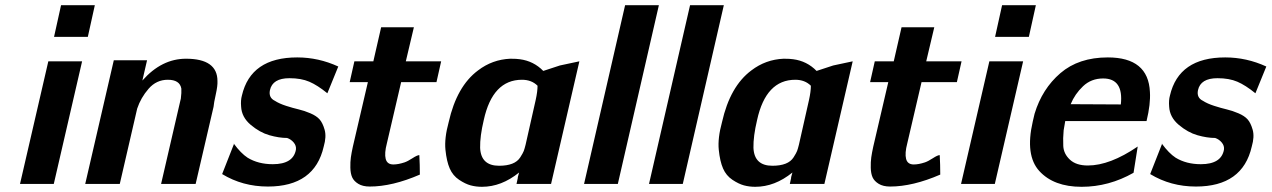

<svg xmlns="http://www.w3.org/2000/svg" viewBox="-20 -708 4894 739"><path d="M57 0 166 -472H296L187 0ZM188 -566 215 -688H345L318 -566Z M308 0 418 -476H546L528 -398Q602 -482 696 -482Q817 -482 817 -396Q818 -378 810.5 -344.5Q803 -311 802 -297L733 0H600L674 -320Q674 -322 675 -324Q676 -326 676 -328Q679 -352 678 -367Q672 -401 626 -401Q582 -401 552 -366.5Q522 -332 508 -290L441 0Z M835 -38 881 -155Q880 -157 880 -155Q907 -118 933 -101Q974 -76 1030 -76Q1109 -76 1119 -132Q1121 -147 1110.5 -159.5Q1100 -172 1085 -177Q1054 -177 1017 -187.5Q980 -198 945 -227.5Q910 -257 908 -298Q906 -322 911 -340Q945 -487 1124 -487Q1206 -487 1282 -452L1240 -349Q1202 -380 1170.5 -393.5Q1139 -407 1094 -407Q1029 -407 1019 -361Q1013 -332 1038 -320Q1055 -309 1081.5 -300.5Q1108 -292 1129.5 -287Q1151 -282 1174.5 -272Q1198 -262 1210 -248.5Q1222 -235 1229.5 -208.5Q1237 -182 1226 -144Q1191 10 1011 10Q914 10 835 -38Z M1326 -392 1344 -472H1417L1447 -603H1573L1542 -472H1678L1660 -392H1524L1469 -156Q1459 -118 1464.5 -96.5Q1470 -75 1494 -75Q1513 -75 1537 -83Q1549 -87 1567.5 -99Q1586 -111 1594 -111Q1595 -99 1595.5 -73.5Q1596 -48 1596 -36Q1490 10 1403 10Q1376 10 1359 -0.5Q1342 -11 1335.5 -25.5Q1329 -40 1328.5 -62.5Q1328 -85 1330.5 -102.5Q1333 -120 1338 -143L1396 -392Z M1707 -238Q1738 -376 1820 -437Q1875 -479 1944 -482Q1969 -482 1981 -480Q2034 -473 2071 -435L2135 -456L2210 -472L2101 0H1968L1973 -23V-26L1978 -44Q1910 11 1835 11Q1812 11 1791.5 5.5Q1771 0 1747 -16Q1723 -32 1711 -59.5Q1699 -87 1694.5 -131.5Q1690 -176 1707 -238ZM1842 -246Q1827 -183 1828 -139Q1831 -70 1901 -70Q1931 -70 1951.5 -78Q1972 -86 1982.5 -102.5Q1993 -119 1996 -127Q1999 -135 2003 -151Q2016 -208 2042 -324Q2049 -356 2049 -378Q2026 -401 1989 -401Q1876 -401 1842 -246Z M2228 0 2386 -688H2516L2358 0Z M2478 0 2636 -688H2766L2608 0Z M2759 -238Q2790 -376 2872 -437Q2927 -479 2996 -482Q3021 -482 3033 -480Q3086 -473 3123 -435L3187 -456L3262 -472L3153 0H3020L3025 -23V-26L3030 -44Q2962 11 2887 11Q2864 11 2843.5 5.5Q2823 0 2799 -16Q2775 -32 2763 -59.5Q2751 -87 2746.5 -131.5Q2742 -176 2759 -238ZM2894 -246Q2879 -183 2880 -139Q2883 -70 2953 -70Q2983 -70 3003.5 -78Q3024 -86 3034.5 -102.5Q3045 -119 3048 -127Q3051 -135 3055 -151Q3068 -208 3094 -324Q3101 -356 3101 -378Q3078 -401 3041 -401Q2928 -401 2894 -246Z M3329 -392 3347 -472H3420L3450 -603H3576L3545 -472H3681L3663 -392H3527L3472 -156Q3462 -118 3467.5 -96.5Q3473 -75 3497 -75Q3516 -75 3540 -83Q3552 -87 3570.5 -99Q3589 -111 3597 -111Q3598 -99 3598.5 -73.5Q3599 -48 3599 -36Q3493 10 3406 10Q3379 10 3362 -0.5Q3345 -11 3338.5 -25.5Q3332 -40 3331.5 -62.5Q3331 -85 3333.5 -102.5Q3336 -120 3341 -143L3399 -392Z M3679 0 3788 -472H3918L3809 0ZM3810 -566 3837 -688H3967L3940 -566Z M3955 -240Q3960 -262 3962 -270Q3991 -366 4061.5 -426.5Q4132 -487 4244 -487Q4400 -487 4406 -354Q4409 -308 4393 -242H4080Q4080 -240 4077.5 -227Q4075 -214 4074 -207Q4071 -176 4072.5 -146Q4074 -116 4098 -93.5Q4122 -71 4167 -71Q4252 -71 4359 -144L4343 -43Q4248 11 4143 11Q4036 11 3980.5 -49.5Q3925 -110 3955 -240ZM4101 -307 4294 -306Q4305 -406 4226 -406Q4180 -406 4148.5 -376Q4117 -346 4101 -307Z M4407 -38 4453 -155Q4452 -157 4452 -155Q4479 -118 4505 -101Q4546 -76 4602 -76Q4681 -76 4691 -132Q4693 -147 4682.5 -159.5Q4672 -172 4657 -177Q4626 -177 4589 -187.5Q4552 -198 4517 -227.5Q4482 -257 4480 -298Q4478 -322 4483 -340Q4517 -487 4696 -487Q4778 -487 4854 -452L4812 -349Q4774 -380 4742.5 -393.5Q4711 -407 4666 -407Q4601 -407 4591 -361Q4585 -332 4610 -320Q4627 -309 4653.5 -300.5Q4680 -292 4701.5 -287Q4723 -282 4746.5 -272Q4770 -262 4782 -248.5Q4794 -235 4801.5 -208.5Q4809 -182 4798 -144Q4763 10 4583 10Q4486 10 4407 -38Z"/></svg>

Font: Coval
Style: ExtraBold Italic
Weight: 800
Foundry: Context Ltd
Version: Version 001.000